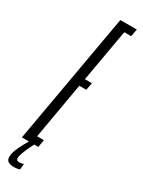

<svg xmlns="http://www.w3.org/2000/svg" viewBox="-255 -701 641 859"><g transform="rotate(30 65.0 -271.0)"><path d="M-35 0H50L56.5 -38.5H21.5L72 -328.5H108L115 -366.5H79L126.5 -636.5H162L169 -675H84ZM-1 133Q6 133 12.2 132.2Q18.5 131.5 23.5 130Q28.5 128.5 29.5 128L32.5 97.5Q31.5 98.5 28 100Q24.5 101.5 19.8 102Q15 102.5 9.5 102.5Q3 102.5 -1.2 99.5Q-5.5 96.5 -5.5 88.5Q-5.5 79 0.8 62Q7 45 15.5 27.2Q24 9.5 29 0H1.5Q-4.5 10.5 -15 29Q-25.5 47.5 -33 67.5Q-40.5 87.5 -40.5 102.5Q-40.5 115 -35 121.5Q-29.5 128 -20 130.5Q-10.5 133 -1 133Z"/></g></svg>

Font: Anybody UltraCondensed Light
Style: Italic
Weight: 300
Width: 1
Italic angle: -10°
Version: Version 1.113;gftools[0.9.25]